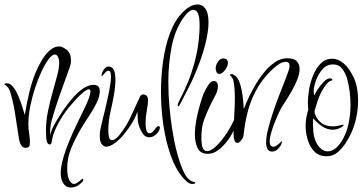

<svg xmlns="http://www.w3.org/2000/svg" viewBox="-30 -665 1630 860"><path d="M287 175Q265 175 253.5 156Q242 137 242 112Q242 82 253 43.5Q264 5 281 -35.5Q298 -76 316.5 -114Q335 -152 349.5 -182Q364 -212 369 -228Q375 -246 375 -255Q375 -265 368 -265Q360 -265 344.5 -252.5Q329 -240 315 -225Q301 -210 295 -203Q262 -167 237 -123Q212 -79 205 -48Q204 -43 202 -30.5Q200 -18 193 -18Q186 -18 182.5 -25Q179 -32 178 -40Q177 -45 176.5 -59.5Q176 -74 176 -81Q176 -124 185 -167.5Q194 -211 205.5 -251.5Q217 -292 226 -326Q235 -360 235 -384Q235 -400 229.5 -410.5Q224 -421 216 -421Q204 -421 188.5 -401Q173 -381 157 -347Q141 -313 127.5 -272Q114 -231 105.5 -189Q97 -147 97 -110Q97 -89 100.5 -67Q104 -45 104 -28Q104 -15 100.5 -9Q97 -3 84 -3Q60 -3 54 -50Q47 -91 39.5 -143Q32 -195 21 -235Q18 -246 14 -258Q10 -270 -1 -280Q-2 -282 -6 -284Q-10 -286 -10 -288Q-10 -292 1 -292Q16 -292 29 -275.5Q42 -259 52 -235Q62 -211 69.5 -187.5Q77 -164 81 -150Q90 -205 101 -250.5Q112 -296 129 -339Q141 -368 157 -395Q173 -422 193 -439.5Q213 -457 235 -457Q249 -457 268.5 -442Q288 -427 288 -394Q288 -379 280.5 -358.5Q273 -338 264 -313Q251 -278 236 -234.5Q221 -191 210 -155Q199 -119 197 -105Q195 -89 194.5 -78.5Q194 -68 194 -59Q200 -85 220.5 -119.5Q241 -154 258 -178Q277 -205 298.5 -229.5Q320 -254 343.5 -269.5Q367 -285 390 -285Q401 -285 409 -279Q417 -273 417 -256Q417 -233 402.5 -203.5Q388 -174 367.5 -143.5Q347 -113 330 -84Q308 -46 289.5 -2.5Q271 41 271 87Q271 125 280.5 142Q290 159 301 159Q308 159 315.5 154Q323 149 328 145Q330 143 334 139.5Q338 136 341 136Q345 136 342 144Q341 148 336 152.5Q331 157 329 159Q310 175 287 175Z M446 -8Q433 -8 424.5 -21Q416 -34 417 -63Q417 -77 425 -109.5Q433 -142 442.5 -182Q452 -222 459.5 -260Q467 -298 467 -322Q467 -333 465 -340.5Q463 -348 455 -348Q449 -348 444 -342.5Q439 -337 434 -332Q427 -323 426 -323Q425 -323 425 -326Q425 -338 434.5 -352.5Q444 -367 457 -367Q473 -367 480 -351.5Q487 -336 487 -308Q487 -277 480 -238Q473 -199 465 -165Q461 -149 458 -126Q455 -103 455 -81Q455 -62 458.5 -49.5Q462 -37 472 -37Q480 -37 491.5 -46.5Q503 -56 519 -79Q542 -111 560.5 -152.5Q579 -194 595 -228Q601 -242 610 -242Q633 -242 633 -217Q633 -198 627.5 -169.5Q622 -141 622 -115Q622 -68 640 -68Q649 -68 658.5 -79.5Q668 -91 669 -93Q675 -100 680 -100Q686 -100 686 -93Q686 -80 671 -65Q656 -50 639 -50Q623 -50 613.5 -61.5Q604 -73 596 -92Q587 -115 587 -132Q587 -149 585 -165Q578 -141 561.5 -114Q545 -87 524.5 -62.5Q504 -38 483 -23Q462 -8 446 -8Z M832 159Q819 159 807.5 149Q796 139 788 129Q756 92 734.5 31Q713 -30 702 -103.5Q691 -177 691 -253Q691 -324 700.5 -391Q710 -458 730 -513Q750 -568 780 -601Q819 -645 855 -645Q877 -645 890.5 -625.5Q904 -606 904 -564Q904 -524 888.5 -462.5Q873 -401 836 -316Q823 -288 808.5 -260Q794 -232 778 -201Q772 -189 768 -189Q766 -189 766 -193Q766 -201 773 -214Q864 -385 864 -554Q864 -621 836 -621Q816 -621 789 -582Q752 -527 738 -451.5Q724 -376 724 -299Q724 -241 729 -186.5Q734 -132 741 -88Q744 -69 750 -37Q756 -5 766 30.5Q776 66 788.5 95.5Q801 125 816 138Q820 141 824.5 144.5Q829 148 835 149Q844 149 844 154Q844 159 832 159Z M952 -334Q943 -334 939.5 -343.5Q936 -353 936 -357Q936 -373 945.5 -387.5Q955 -402 967 -403H970Q982 -403 986.5 -397.5Q991 -392 991 -384Q991 -369 978 -351.5Q965 -334 952 -334ZM901 24Q867 24 855 -2Q843 -28 843 -62Q843 -96 850.5 -133.5Q858 -171 867.5 -202Q877 -233 882 -246Q893 -269 904 -285.5Q915 -302 928 -302Q937 -302 941.5 -295.5Q946 -289 946 -279Q946 -259 935 -238.5Q924 -218 915 -200Q895 -159 883.5 -127Q872 -95 872 -47Q872 -16 878.5 -2Q885 12 897 12Q913 12 934 -6.5Q955 -25 977 -56Q999 -87 1016 -123Q1027 -146 1033 -146Q1037 -146 1037 -138Q1037 -127 1028.5 -106.5Q1020 -86 1008.5 -65Q997 -44 987 -32Q970 -10 948 7Q926 24 901 24Z M1189 14Q1175 14 1168.5 3Q1162 -8 1162 -27Q1162 -52 1171 -87.5Q1180 -123 1193 -162Q1206 -201 1220 -237Q1234 -273 1245 -301Q1256 -329 1260 -341Q1262 -346 1264.5 -354.5Q1267 -363 1267 -370Q1267 -378 1263.5 -383Q1260 -388 1249 -388Q1233 -388 1214.5 -374.5Q1196 -361 1178 -342.5Q1160 -324 1146.5 -306Q1133 -288 1128 -279Q1097 -228 1082 -173.5Q1067 -119 1061 -59Q1060 -49 1051 -37Q1042 -25 1033 -25Q1025 -25 1021 -35Q1018 -42 1017 -51Q1016 -60 1016 -70Q1016 -79 1016.5 -87.5Q1017 -96 1017 -103Q1018 -134 1020 -165Q1022 -196 1022 -227Q1022 -238 1021.5 -249.5Q1021 -261 1020 -272Q1019 -286 1016 -301.5Q1013 -317 1001 -327Q1000 -328 1000 -328.5Q1000 -329 1000 -329Q1000 -333 1007 -333Q1014 -333 1017 -330Q1031 -323 1039.5 -304Q1048 -285 1052.5 -261Q1057 -237 1059 -214.5Q1061 -192 1062 -177Q1069 -194 1075 -208.5Q1081 -223 1088 -237Q1098 -257 1114.5 -285.5Q1131 -314 1153 -341Q1175 -368 1201 -386Q1227 -404 1256 -404Q1287 -404 1299.5 -390.5Q1312 -377 1312 -357Q1312 -335 1301.5 -308.5Q1291 -282 1276 -256Q1261 -230 1247.5 -209.5Q1234 -189 1228 -178Q1225 -173 1217 -155.5Q1209 -138 1200 -115.5Q1191 -93 1184.5 -70Q1178 -47 1178 -31Q1178 -15 1186 -10Q1196 -4 1207.5 -12Q1219 -20 1227 -28Q1235 -36 1233 -30Q1232 -17 1218.5 -1.5Q1205 14 1189 14Z M1433 35Q1400 35 1379.5 15Q1359 -5 1349 -36.5Q1339 -68 1339 -103Q1339 -124 1343 -143Q1347 -162 1351 -174Q1350 -181 1349.5 -188.5Q1349 -196 1349 -204Q1349 -233 1355 -267Q1361 -301 1374.5 -332Q1388 -363 1408.5 -382.5Q1429 -402 1459 -402Q1485 -402 1510 -380.5Q1535 -359 1554 -318Q1565 -295 1569.5 -268.5Q1574 -242 1574 -215Q1574 -178 1566.5 -141.5Q1559 -105 1545 -73Q1535 -50 1518.5 -24.5Q1502 1 1481 18Q1460 35 1433 35ZM1438 13Q1472 13 1501 -34Q1522 -67 1531 -109.5Q1540 -152 1540 -195Q1540 -227 1536 -257Q1532 -287 1524 -315Q1517 -340 1500.5 -359.5Q1484 -379 1454 -376Q1430 -374 1412 -352Q1394 -330 1384.5 -302.5Q1375 -275 1375 -255Q1375 -244 1378 -238Q1381 -246 1393 -264.5Q1405 -283 1420 -298.5Q1435 -314 1448 -314Q1459 -314 1459 -305Q1446 -304 1433.5 -289.5Q1421 -275 1410.5 -255Q1400 -235 1393.5 -215.5Q1387 -196 1384 -185Q1383 -181 1381 -175Q1379 -169 1379 -163Q1379 -156 1387 -140.5Q1395 -125 1413 -112Q1431 -99 1462 -99Q1471 -99 1481 -101Q1491 -103 1500 -105L1507 -107Q1509 -107 1509 -105Q1509 -102 1502.5 -97.5Q1496 -93 1491 -91Q1477 -84 1460 -84Q1435 -84 1412.5 -99.5Q1390 -115 1373 -135Q1372 -127 1372 -119.5Q1372 -112 1372 -105Q1372 -47 1392 -17Q1412 13 1438 13Z"/></svg>

Font: Inspiration
Style: Regular
Weight: 400
Designer: Robert E. Leuschke
Foundry: Robert E. Leuschke
Version: Version 2.010; ttfautohint (v1.8.3)